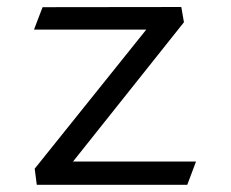

<svg xmlns="http://www.w3.org/2000/svg" viewBox="-20 -528 660 548"><path d="M101.5 -507.5 77 -443.5H397.5L79 -46.5L85 -0.5H514.5L539.5 -67H188.5L505 -464.5L497.5 -508Z"/></svg>

Font: Monaspace Argon Light
Style: Regular
Weight: 300
Designer: Riley Cran & the Lettermatic Team
Foundry: Lettermatic
Version: Version 1.000 (Monaspace Argon)